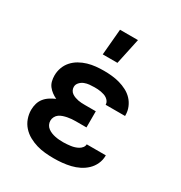

<svg xmlns="http://www.w3.org/2000/svg" viewBox="-179 -885 958 1019"><g transform="rotate(30 300.0 -375.5)"><path d="M297 8Q270 8 243.5 5.5Q217 3 191.5 -4.5Q166 -12 142.5 -25Q119 -38 101 -58Q83 -78 74 -103.5Q65 -129 65 -155Q65 -175 70.5 -194Q76 -213 88 -228Q100 -243 116.5 -253.5Q133 -264 151 -272Q136 -279 122.5 -289Q109 -299 99 -312Q89 -325 85 -341.5Q81 -358 81 -375Q81 -400 89.5 -423.5Q98 -447 114.5 -465.5Q131 -484 153 -496.5Q175 -509 199 -516Q223 -523 247.5 -525.5Q272 -528 297 -528Q321 -528 345.5 -525.5Q370 -523 393.5 -516.5Q417 -510 439 -498.5Q461 -487 477.5 -469.5Q494 -452 503.5 -429Q513 -406 513 -381V-376H394V-377Q394 -387 388.5 -395.5Q383 -404 374.5 -410Q366 -416 356.5 -419Q347 -422 337 -424Q327 -426 317 -426.5Q307 -427 297 -427Q282 -427 266.5 -425.5Q251 -424 236.5 -418.5Q222 -413 211 -401Q200 -389 200 -374Q200 -363 205 -353.5Q210 -344 219 -338Q228 -332 238 -328.5Q248 -325 258 -323Q268 -321 278.5 -320.5Q289 -320 300 -320H366V-221H300Q288 -221 275.5 -220Q263 -219 250.5 -216.5Q238 -214 226 -210Q214 -206 204 -199Q194 -192 188 -180.5Q182 -169 182 -157Q182 -144 187.5 -133Q193 -122 203 -114.5Q213 -107 224.5 -102.5Q236 -98 248 -95.5Q260 -93 272.5 -92Q285 -91 297 -91Q309 -91 320.5 -92Q332 -93 343.5 -94.5Q355 -96 366 -99.5Q377 -103 387 -108.5Q397 -114 404.5 -123.5Q412 -133 412 -144H529V-141Q529 -115 518 -91Q507 -67 488.5 -49.5Q470 -32 447 -20.5Q424 -9 399 -3Q374 3 348.5 5.5Q323 8 297 8ZM247 -600 261 -759H371L337 -600Z"/></g></svg>

Font: Iosevka Extended
Style: Bold
Weight: 700
Width: 7
Monospace: yes
Designer: Belleve Invis
Foundry: Belleve Invis
Version: Version 32.5.0; ttfautohint (v1.8.4)